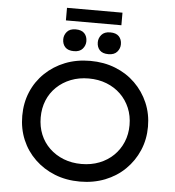

<svg xmlns="http://www.w3.org/2000/svg" viewBox="-64 -1071 1039 1141"><g transform="rotate(5 455.0 -501.0)"><path d="M455 10Q373 10 305 -17Q237 -44 186 -93Q135 -142 107.5 -207.5Q80 -273 80 -350Q80 -427 107.5 -492.5Q135 -558 186 -607Q237 -656 305 -683Q373 -710 455 -710Q536 -710 604.5 -683Q673 -656 723.5 -606.5Q774 -557 802 -491.5Q830 -426 830 -350Q830 -274 802 -208.5Q774 -143 723.5 -93.5Q673 -44 604.5 -17Q536 10 455 10ZM455 -95Q513 -95 561.5 -114Q610 -133 645.5 -167.5Q681 -202 700.5 -248.5Q720 -295 720 -350Q720 -405 700.5 -451.5Q681 -498 645.5 -532.5Q610 -567 561.5 -586Q513 -605 455 -605Q397 -605 348.5 -586Q300 -567 264 -532.5Q228 -498 209 -451.5Q190 -405 190 -350Q190 -295 209 -248.5Q228 -202 264 -167.5Q300 -133 348.5 -114Q397 -95 455 -95ZM558 -759Q523 -759 506 -777Q489 -795 489 -824Q489 -849 506 -869Q523 -889 558 -889Q593 -889 610 -871Q627 -853 627 -824Q627 -799 610 -779Q593 -759 558 -759ZM352 -759Q317 -759 300 -777Q283 -795 283 -824Q283 -849 300 -869Q317 -889 352 -889Q387 -889 404 -871Q421 -853 421 -824Q421 -799 404 -779Q387 -759 352 -759ZM289 -937V-1012H620V-937Z"/></g></svg>

Font: Lexend Exa
Style: Regular
Weight: 400
Designer: Bonnie Shaver-Troup, Thomas Jockin
Foundry: Lexend
Version: Version 1.007